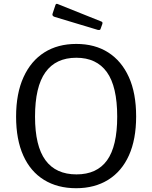

<svg xmlns="http://www.w3.org/2000/svg" viewBox="-20 -984 804 1014"><path d="M382 10Q284 10 212.5 -34Q141 -78 103 -162.5Q65 -247 65 -368Q65 -490 104 -576Q143 -662 214 -707Q285 -752 383 -752Q481 -752 551.5 -707Q622 -662 660.5 -577Q699 -492 699 -369Q699 -248 661 -163.5Q623 -79 551.5 -34.5Q480 10 382 10ZM384 -63Q492 -63 545.5 -137.5Q599 -212 599 -368Q599 -527 544.5 -603Q490 -679 383 -679Q275 -679 220 -602.5Q165 -526 165 -368Q165 -213 220 -138Q275 -63 384 -63ZM273 -958Q276 -966 284 -963L516 -870Q524 -867 520 -856L512 -834Q511 -828 507.5 -826.5Q504 -825 497 -826L268 -895Q253 -900 258 -913Z"/></svg>

Font: Libre Franklin
Style: Regular
Weight: 400
Designer: Pablo Impallari, Rodrigo Fuenzalida, Nhung Nguyen
Foundry: Impallari Type
Version: Version 3.000